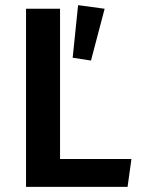

<svg xmlns="http://www.w3.org/2000/svg" viewBox="-20 -725 546 745"><path d="M333 -490 386 -691 283 -705 262 -501ZM81 -691V0H475L490 -108H213V-691Z"/></svg>

Font: Fira Sans Medium
Style: Regular
Weight: 500
Designer: Carrois Corporate & Edenspiekermann AG
Foundry: Carrois Corporate GbR & Edenspiekermann AG
Version: Version 4.203